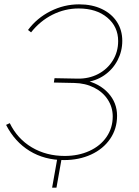

<svg xmlns="http://www.w3.org/2000/svg" viewBox="-20 -728 639 884"><path d="M8 -153 25 -161Q60 -89 126.5 -49.5Q193 -10 278 -10Q341 -10 391.5 -33Q442 -56 470.5 -97.5Q499 -139 499 -192Q499 -234 476.5 -269Q454 -304 413.5 -324.5Q373 -345 322 -346L228 -348L231 -368L337 -366Q389 -365 431.5 -387Q474 -409 499 -449Q524 -489 524 -539Q524 -605 474 -647Q424 -689 342 -689Q279 -689 222 -660.5Q165 -632 123 -579L109 -590Q150 -645 212.5 -676.5Q275 -708 344 -708Q404 -708 449 -686.5Q494 -665 518.5 -627Q543 -589 543 -540Q543 -492 521 -450Q499 -408 459.5 -381Q420 -354 369 -349V-359Q438 -344 478.5 -299.5Q519 -255 519 -195Q519 -135 487 -88.5Q455 -42 399.5 -16.5Q344 9 275 9Q185 9 116.5 -33Q48 -75 8 -153ZM245 -5H265L240 136H220Z"/></svg>

Font: Fixel Italic Variable Display Thin
Style: Italic
Weight: 100
Italic angle: -10°
Designer: AlfaBravo + MacPaw
Foundry: Kyrylo Tkachov, Marchela Mozhyna, Serhii Makarenko, Maria Weinstein, Zakhar Kryvoshyya
Version: Version 1.210;Glyphs 3.2 (3217)